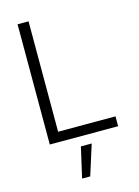

<svg xmlns="http://www.w3.org/2000/svg" viewBox="-141 -805 813 1122"><g transform="rotate(-15 265.5 -243.5)"><path d="M80.6 0V-727.5H147V-59.6H494.1V0ZM211.4 241.2 253.4 57.6H318.8L260.7 241.2Z"/></g></svg>

Font: Inter Tight Light
Style: Regular
Weight: 300
Designer: Rasmus Andersson
Foundry: rsms
Version: Version 3.004